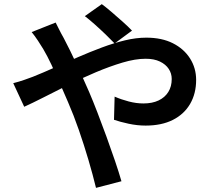

<svg xmlns="http://www.w3.org/2000/svg" viewBox="-20 -846 1040 928"><path d="M534 -636Q516 -655 490 -680Q464 -705 437 -729Q410 -753 390 -768L472 -826Q490 -813 517.5 -789.5Q545 -766 572.5 -741.5Q600 -717 618 -698ZM249 -737Q254 -728 260.5 -714Q267 -700 275 -685.5Q283 -671 288 -662Q318 -605 350.5 -535Q383 -465 411 -401Q429 -359 451 -302Q473 -245 495 -184.5Q517 -124 536 -68Q555 -12 567 30L444 62Q429 0 407.5 -73Q386 -146 361 -218Q336 -290 309 -352Q288 -401 268 -446.5Q248 -492 228.5 -533.5Q209 -575 189 -609Q179 -626 163 -650Q147 -674 133 -691ZM44 -444Q72 -451 99 -460.5Q126 -470 139 -475Q189 -495 244.5 -520Q300 -545 357.5 -570Q415 -595 472.5 -616.5Q530 -638 584 -651Q638 -664 687 -664Q762 -664 815.5 -637Q869 -610 898.5 -563.5Q928 -517 928 -460Q928 -394 899 -344Q870 -294 815.5 -266.5Q761 -239 684 -239Q643 -239 601.5 -248Q560 -257 531 -267L534 -379Q566 -365 602.5 -355.5Q639 -346 673 -346Q716 -346 746.5 -360.5Q777 -375 793.5 -401.5Q810 -428 810 -464Q810 -491 795.5 -513Q781 -535 753 -548.5Q725 -562 684 -562Q634 -562 572 -543.5Q510 -525 442.5 -496.5Q375 -468 310 -435.5Q245 -403 190 -375Q135 -347 97 -330Z"/></svg>

Font: Noto Sans JP Thin SemiBold
Style: Regular
Weight: 600
Version: Version 2.004-H2;hotconv 1.0.118;makeotfexe 2.5.65603